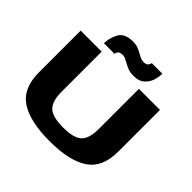

<svg xmlns="http://www.w3.org/2000/svg" viewBox="-209 -1086 1302 1302"><g transform="rotate(45 442.0 -435.0)"><path d="M435 4.5Q246.5 4.5 150.8 -59Q55 -122.5 55 -274.5V-675H256.5V-290.5Q256.5 -199 295.2 -162.5Q334 -126 435 -126Q536 -126 574.8 -162Q613.5 -198 613.5 -290.5V-675H815.5V-274.5Q815.5 -122.5 719.5 -59Q623.5 4.5 435 4.5ZM525.5 -711Q494.5 -711 472.8 -719Q451 -727 425.5 -741.5Q409 -751 397.8 -755.8Q386.5 -760.5 374.5 -760.5Q350 -760.5 339.5 -750.2Q329 -740 329 -726H227Q227 -774 252.5 -824Q278 -874 359.5 -874Q386.5 -874 406.5 -866.8Q426.5 -859.5 451 -845.5Q469.5 -835 481.5 -830.2Q493.5 -825.5 506.5 -825.5Q529 -825.5 540 -836Q551 -846.5 551 -860H653.5Q653.5 -835 645 -801.8Q636.5 -768.5 608 -739.8Q579.5 -711 525.5 -711Z"/></g></svg>

Font: Anybody Wide
Style: Bold
Weight: 700
Width: 7
Designer: Tyler Finck
Foundry: Etcetera Type Company
Version: Version 1.000; ttfautohint (v1.8)